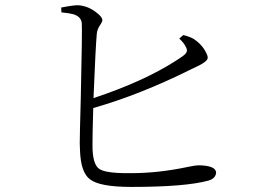

<svg xmlns="http://www.w3.org/2000/svg" viewBox="-20 -737 1040 737"><path d="M668 -588.9 683.6 -602.5Q710 -595.7 722.7 -587.9Q755.9 -566.4 771.5 -534.2Q777.3 -523.4 777.3 -515.6Q777.3 -502.9 747.1 -487.3Q744.1 -486.3 737.3 -482.4Q720.7 -474.6 712.9 -470.7Q516.6 -373 337.9 -322.3Q335 -227.5 335 -178.7Q335 -108.4 359.4 -89.8Q381.8 -72.3 468.8 -72.3Q475.6 -72.3 482.4 -72.3Q588.9 -72.3 703.1 -96.7Q730.5 -102.5 742.2 -102.5Q808.6 -101.6 809.6 -74.2Q807.6 -51.8 780.3 -43.9Q692.4 -19.5 484.4 -19.5Q362.3 -19.5 325.2 -48.8Q290 -75.2 287.1 -159.2Q286.1 -171.9 286.1 -186.5Q286.1 -215.8 290 -357.4Q295.9 -618.2 293.9 -648.4Q291 -673.8 260.7 -682.6Q246.1 -686.5 215.8 -689.5L214.8 -708Q264.6 -717.8 281.2 -716.8Q321.3 -713.9 355.5 -684.6Q372.1 -670.9 373 -660.2Q373 -653.3 362.3 -637.7Q353.5 -624 351.6 -608.4Q346.7 -553.7 338.9 -360.4Q530.3 -423.8 655.3 -503.9Q669.9 -513.7 681.6 -521.5Q702.1 -536.1 696.3 -549.8Q695.3 -553.7 693.4 -556.6Q686.5 -572.3 668 -588.9Z"/></svg>

Font: GenYoMin JP Light
Style: Regular
Weight: 300
Version: Version 1.001;PS 1;hotconv 16.6.51;makeotf.lib2.5.65220 DEVE